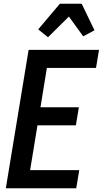

<svg xmlns="http://www.w3.org/2000/svg" viewBox="-20 -1000 546 1020"><path d="M11 0 132 -735H506L490 -639H229L195 -430H399L383 -334H179L140 -96H401L385 0ZM235 -802 183 -844 298 -980H414L482 -839L422 -807L346 -912Z"/></svg>

Font: Iosevka Term Curly
Style: Bold Italic
Weight: 700
Italic angle: -9°
Designer: Belleve Invis
Foundry: Belleve Invis
Version: Version 32.3.0